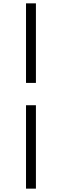

<svg xmlns="http://www.w3.org/2000/svg" viewBox="-20 -848 368 1144"><path d="M135 276V-221H194V276ZM194 -354H135V-828H194Z"/></svg>

Font: Noto Serif JP ExtraLight SemiBold
Style: Regular
Weight: 600
Version: Version 2.003-H1;hotconv 1.1.1;makeotfexe 2.6.0